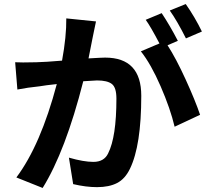

<svg xmlns="http://www.w3.org/2000/svg" viewBox="-20 -885 1040 950"><path d="M979 -729 900 -695Q857 -781 820 -833L899 -865Q944 -801 979 -729ZM308 -794 455 -779Q452 -765 446 -736Q440 -707 438 -697Q432 -668 418 -596Q484 -600 500 -600Q679 -600 679 -411Q679 -165 623 -50Q599 0 559.5 20.5Q520 41 460 41Q406 41 342 26L321 -105Q394 -84 442 -84Q495 -84 515 -126Q556 -207 556 -397Q556 -452 533.5 -469.5Q511 -487 460 -487Q448 -487 392 -483Q304 -137 191 45L61 -7Q181 -167 261 -469Q204 -463 176 -458Q117 -452 66 -442L55 -577Q81 -575 160 -577Q205 -578 287 -585Q309 -705 308 -794ZM860 -683 809 -661Q851 -596 898.5 -492Q946 -388 970 -317L844 -258Q823 -347 775 -457.5Q727 -568 677 -631L769 -670Q725 -754 701 -787L780 -820Q820 -760 860 -683Z"/></svg>

Font: Noto Sans Korean Bold
Style: Bold
Weight: 700
Designer: Ryoko NISHIZUKA  (kana & ideographs); Paul D. Hunt (Latin, Greek & Cyrillic); Wenlong ZHANG  (bopomofo); Sandoll Communi
Foundry: Adobe Systems Incorporated
Version: Version 1.000;PS 1;hotconv 1.0.78;makeotf.lib2.5.61930